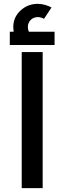

<svg xmlns="http://www.w3.org/2000/svg" viewBox="-20 -979 334 999"><path d="M93 -708H202V0H93ZM264 -814V-745H31V-814H51Q49 -830 49 -838Q49 -889 86.5 -924Q124 -959 177 -959Q195 -959 214.5 -953.5Q234 -948 248 -940L209 -881Q193 -890 177 -890Q155 -890 140 -875.5Q125 -861 125 -838Q125 -827 130 -814Z"/></svg>

Font: Cairo SemiBold
Style: Regular
Weight: 600
Designer: Mohamed Gaber, Accademia di Belle Arti di Urbino and others
Foundry: Kief Type Foundry, Accademia di Belle Arti di Urbino and others
Version: Version 3.011